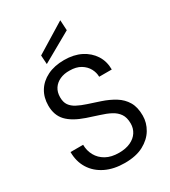

<svg xmlns="http://www.w3.org/2000/svg" viewBox="-225 -1041 1028 1162"><g transform="rotate(-30 289.5 -460.0)"><path d="M297 12Q220 12 163 -16Q106 -44 75 -94Q44 -144 44 -210H132Q132 -169 151 -134.5Q170 -100 206.5 -79.5Q243 -59 297 -59Q344 -59 377.5 -74.5Q411 -90 428.5 -117Q446 -144 446 -178Q446 -220 428.5 -245.5Q411 -271 380.5 -287Q350 -303 310.5 -315Q271 -327 228 -342Q146 -370 107 -411.5Q68 -453 68 -520Q68 -577 94.5 -620Q121 -663 170.5 -687.5Q220 -712 288 -712Q355 -712 404.5 -687Q454 -662 482 -618.5Q510 -575 510 -518H422Q422 -547 407 -575Q392 -603 361.5 -621.5Q331 -640 285 -640Q247 -641 217.5 -627.5Q188 -614 171.5 -589Q155 -564 155 -528Q155 -494 169.5 -473Q184 -452 211.5 -437.5Q239 -423 276 -411Q313 -399 358 -384Q409 -367 448.5 -342.5Q488 -318 510.5 -280Q533 -242 533 -183Q533 -133 506.5 -88.5Q480 -44 428 -16Q376 12 297 12ZM186 -743 182 -805 389 -932 393 -860Z"/></g></svg>

Font: DM Sans 20pt
Style: Regular
Weight: 400
Version: Version 4.004;gftools[0.9.30]